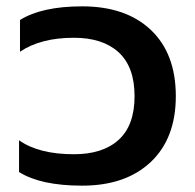

<svg xmlns="http://www.w3.org/2000/svg" viewBox="-20 -570 614 605"><path d="M40 -28V-128Q102 -84 213 -84Q304 -84 354 -129.5Q404 -175 404 -267Q404 -359 354 -405Q304 -451 213 -451Q108 -451 43 -407V-507Q112 -550 239 -550Q377 -550 455.5 -475.5Q534 -401 534 -267Q534 -134 455 -59.5Q376 15 239 15Q108 15 40 -28Z"/></svg>

Font: Prompt Medium
Style: Regular
Weight: 500
Designer: Katatrad Team
Foundry: CadsonDemak
Version: Version 1.001